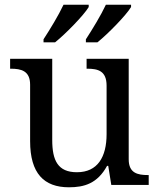

<svg xmlns="http://www.w3.org/2000/svg" viewBox="-20 -786 675 816"><path d="M165 -606H214C259 -642 336 -721 357 -756V-766H250C229 -721 193 -662 165 -619ZM345 -606H394C439 -642 516 -721 537 -756V-766H430C409 -721 373 -662 345 -619ZM273 10C338 10 394 -6 435 -81H440L453 0H612V-42H609C565 -42 527 -50 527 -109V-536H348V-494H351C396 -494 433 -485 433 -422V-216C433 -119 395 -54 307 -54C226 -54 202 -104 202 -191V-536H23V-494H26C70 -494 108 -485 108 -426V-186C108 -49 167 10 273 10Z"/></svg>

Font: Noto Serif Thai
Style: Regular
Weight: 400
Designer: Monotype Design Team
Foundry: Monotype Imaging Inc.
Version: Version 1.901